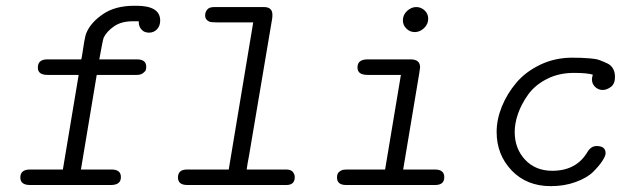

<svg xmlns="http://www.w3.org/2000/svg" viewBox="-20 -635 2140 659"><path d="M49.8 -25.9Q49.8 -52.7 82 -53.2H195.8L250 -377.9H143.1Q109.9 -377.9 109.9 -402.8Q109.9 -430.7 141.1 -431.2H258.8Q259.8 -432.1 262.5 -450Q265.1 -467.8 269 -491.5Q272.9 -515.1 277.8 -524.9Q293 -559.1 334.5 -587.2Q376 -615.2 440.9 -615.2H448.2Q529.8 -615.2 529.8 -564.5Q529.8 -545.9 518.8 -534.4Q507.8 -522.9 491.2 -522.9Q484.4 -522.9 477.3 -525.4Q470.2 -527.8 463.1 -536.9Q456.1 -545.9 456.1 -562H436Q396 -562 371.1 -544.4Q346.2 -526.9 335.9 -505.9Q333 -499 320.8 -431.2H450.2Q481.9 -431.2 481.9 -405.8Q481.9 -399.9 480.5 -395Q479 -390.1 470.9 -384Q462.9 -377.9 450.2 -377.9H312L257.8 -53.2H362.8Q395 -53.2 395 -27.1Q395 -1 362.8 0H83Q49.8 0 49.8 -25.9Z M590.8 -25.9Q590.8 -52.7 621.1 -53.2H765.1L849.1 -558.1H727.1Q704.1 -558.1 697.8 -561Q683.6 -567.9 684.1 -583Q684.1 -592.8 690.9 -601.8Q697.8 -610.8 715.8 -610.8H885.7Q914.6 -610.8 915 -585Q915 -576.2 914.1 -570.8L835 -102.1Q829.1 -72.3 826.7 -53.2H961.9Q978 -53.2 984.9 -45.2Q991.7 -37.1 991.7 -26.9Q991.7 0 962.9 0H623Q590.8 0 590.8 -25.9Z M1136.7 -25.9Q1136.7 -39.1 1143.8 -44.9Q1150.9 -50.8 1156.7 -52Q1162.6 -53.2 1174.8 -53.2H1301.8L1356 -377.9H1241.7Q1206.5 -377.9 1207 -403.8Q1207 -430.7 1240.7 -431.2H1389.6Q1421.9 -431.2 1421.9 -403.8L1418.9 -382.8L1363.8 -53.2H1472.7Q1504.9 -53.2 1504.9 -26.9Q1504.9 0 1473.6 0H1168Q1136.7 0 1136.7 -25.9ZM1362.8 -564.9Q1362.8 -584 1377.2 -597.4Q1391.6 -610.8 1408.7 -610.8Q1424.8 -610.8 1437.3 -599.4Q1449.7 -587.9 1449.7 -570.8Q1449.7 -551.8 1435.3 -538.3Q1420.9 -524.9 1403.8 -524.9Q1386.7 -524.9 1374.8 -536.9Q1362.8 -548.8 1362.8 -564.9Z M1684.6 -182.1Q1684.6 -225.1 1702.6 -269.5Q1720.7 -314 1752.7 -351.6Q1784.7 -389.2 1834.7 -413.1Q1884.8 -437 1943.8 -437Q1962.9 -437 1974.4 -436.5Q1985.8 -436 2005.9 -434.6Q2025.9 -433.1 2038.3 -428.5Q2050.8 -423.8 2064.2 -417.5Q2077.6 -411.1 2084.2 -399.2Q2090.8 -387.2 2090.8 -371.1Q2090.8 -347.2 2076.7 -336.7Q2062.5 -326.2 2048.8 -326.2Q2033.7 -326.2 2022.7 -336.7Q2011.7 -347.2 2011.7 -362.8Q2011.7 -367.7 2014.6 -378.9Q1993.7 -384.8 1949.7 -384.8Q1897.9 -384.8 1856.9 -363.8Q1815.9 -342.8 1792.7 -310.3Q1769.5 -277.8 1758.1 -244.9Q1746.6 -211.9 1746.6 -182.1Q1746.6 -125 1782.2 -86.9Q1817.9 -48.8 1875.5 -48.8Q1958.5 -48.8 1996.6 -113.8Q2008.8 -133.8 2027.8 -133.8Q2058.6 -133.8 2058.6 -108.9Q2058.6 -100.1 2047.6 -83Q2036.6 -65.9 2016.1 -45.4Q1995.6 -24.9 1956.5 -10.5Q1917.5 3.9 1870.6 3.9Q1787.6 3.9 1736.1 -50Q1684.6 -104 1684.6 -182.1Z"/></svg>

Font: CMU Typewriter Text
Style: LightOblique
Weight: 200
Italic angle: -9.46001°
Version: Version 0.7.0